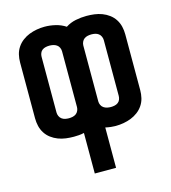

<svg xmlns="http://www.w3.org/2000/svg" viewBox="-111 -629 821 924"><g transform="rotate(-15 300.0 -167.5)"><path d="M247 205V3Q234 6 221 7Q208 8 196 8Q176 8 156.5 5.5Q137 3 118.5 -4Q100 -11 84 -23Q68 -35 57.5 -51.5Q47 -68 42.5 -87Q38 -106 38 -126V-404Q38 -424 42.5 -443Q47 -462 58 -478.5Q69 -495 85 -507Q101 -519 119 -526Q137 -533 156.5 -536.5Q176 -540 196 -540Q223 -540 250 -533.5Q277 -527 300 -512Q323 -527 350 -532.5Q377 -538 404 -538Q424 -538 443.5 -535.5Q463 -533 481.5 -526Q500 -519 516 -507Q532 -495 542.5 -478.5Q553 -462 557.5 -443Q562 -424 562 -404V-126Q562 -106 557.5 -87Q553 -68 542 -51.5Q531 -35 515 -23Q499 -11 481 -4Q463 3 443.5 6.5Q424 10 404 10Q392 10 379 8.5Q366 7 353 4V205ZM196 -84Q205 -84 214.5 -86Q224 -88 231.5 -93.5Q239 -99 243 -108Q247 -117 247 -126V-404Q247 -413 243 -422Q239 -431 231 -436.5Q223 -442 213.5 -444Q204 -446 195 -446Q186 -446 176.5 -444Q167 -442 159.5 -436.5Q152 -431 148.5 -422Q145 -413 145 -404V-126Q145 -117 149 -108Q153 -99 160.5 -93.5Q168 -88 177 -86Q186 -84 196 -84ZM405 -84Q414 -84 423.5 -86Q433 -88 440.5 -93.5Q448 -99 451.5 -108Q455 -117 455 -126V-404Q455 -413 451 -422Q447 -431 439.5 -436.5Q432 -442 423 -444Q414 -446 404 -446Q395 -446 385.5 -444Q376 -442 368.5 -436.5Q361 -431 357 -422Q353 -413 353 -404V-126Q353 -117 357 -108Q361 -99 369 -93.5Q377 -88 386.5 -86Q396 -84 405 -84Z"/></g></svg>

Font: Iosevka Curly SmBdEx
Style: Regular
Weight: 600
Width: 7
Monospace: yes
Designer: Belleve Invis
Foundry: Belleve Invis
Version: Version 11.1.0; ttfautohint (v1.8.3)